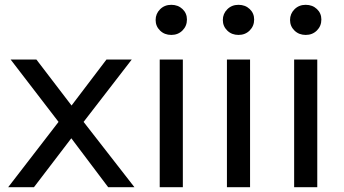

<svg xmlns="http://www.w3.org/2000/svg" viewBox="-20 -777 1429 797"><path d="M538 0H429L276 -203L121 0H14L223 -271L24 -530H131L277 -339L422 -530H527L327 -271Z M756 -696Q756 -669 737.5 -650.5Q719 -632 691 -632Q663 -632 644.5 -650Q626 -668 626 -694Q626 -720 644.5 -738.5Q663 -757 691 -757Q719 -757 737.5 -739.5Q756 -722 756 -696ZM643 0V-530H739V0Z M1035 -696Q1035 -669 1016.5 -650.5Q998 -632 970 -632Q942 -632 923.5 -650Q905 -668 905 -694Q905 -720 923.5 -738.5Q942 -757 970 -757Q998 -757 1016.5 -739.5Q1035 -722 1035 -696ZM922 0V-530H1018V0Z M1314 -696Q1314 -669 1295.5 -650.5Q1277 -632 1249 -632Q1221 -632 1202.5 -650Q1184 -668 1184 -694Q1184 -720 1202.5 -738.5Q1221 -757 1249 -757Q1277 -757 1295.5 -739.5Q1314 -722 1314 -696ZM1201 0V-530H1297V0Z"/></svg>

Font: Montserrat
Style: Regular
Weight: 500
Designer: Julieta Ulanovsky
Foundry: Julieta Ulanovsky
Version: Version 7.200;PS 007.200;hotconv 1.0.88;makeotf.lib2.5.64775